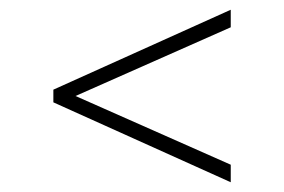

<svg xmlns="http://www.w3.org/2000/svg" viewBox="-20 -577 582 394"><path d="M453.5 -557V-521L135 -380L453.5 -239V-203L89.5 -367V-393Z"/></svg>

Font: Encode Sans Semi Expanded Thin
Style: Regular
Weight: 250
Width: 6
Designer: Multiple Designers
Foundry: Impallari Type
Version: Version 2.000